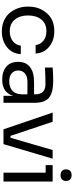

<svg xmlns="http://www.w3.org/2000/svg" viewBox="624 -1404 798 2086"><g transform="rotate(90 1023.0 -361.0)"><path d="M321 18Q255 18 202 -6.5Q149 -31 117.5 -71Q86 -111 69 -159Q52 -207 52 -258V-276Q52 -387 122.5 -469.5Q193 -552 319 -552Q420 -552 487.5 -496.5Q555 -441 562 -349H470Q462 -401 422.5 -433.5Q383 -466 319 -466Q236 -466 192 -411Q148 -356 148 -267Q148 -179 192.5 -123.5Q237 -68 321 -68Q386 -68 428 -102Q470 -136 476 -188H568Q563 -95 493.5 -38.5Q424 18 321 18Z M846 14Q755 14 703.5 -31.5Q652 -77 652 -160Q652 -244 708.5 -288Q765 -332 870 -332H1005V-345Q1005 -456 893 -456Q802 -456 714 -450V-534Q778 -540 861 -540Q986 -540 1041.5 -494Q1097 -448 1097 -338V0H1021V-106Q986 14 846 14ZM1005 -198V-260H866Q809 -260 777.5 -232.5Q746 -205 746 -160Q746 -115 777.5 -88.5Q809 -62 866 -62Q923 -62 962.5 -94Q1002 -126 1005 -198Z M1546 0H1385L1203 -534H1303L1456 -76H1477L1610 -534H1704Z M1930 -636.5Q1914 -620 1883 -620Q1852 -620 1836 -636.5Q1820 -653 1820 -680Q1820 -707 1836 -723.5Q1852 -740 1883 -740Q1914 -740 1930 -723.5Q1946 -707 1946 -680Q1946 -653 1930 -636.5ZM1952 0H1856V-458H1774V-534H1952Z"/></g></svg>

Font: Sora
Style: Regular
Weight: 400
Designer: Jonathan Barnbrook, Julián Moncada
Foundry: Barnbrook Fonts
Version: Version 2.000